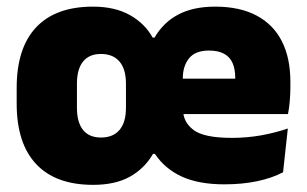

<svg xmlns="http://www.w3.org/2000/svg" viewBox="-20 -528 902 564"><path d="M253.5 15Q143.5 15 86.2 -46Q29 -107 29 -223.5V-270Q29 -387 86.2 -447.8Q143.5 -508.5 253 -508.5Q317.5 -508.5 361.5 -483.8Q405.5 -459 428.5 -417.5H434Q459.5 -462 503.5 -485.2Q547.5 -508.5 612 -508.5Q684.5 -508.5 733.8 -482.2Q783 -456 808 -406.8Q833 -357.5 833 -287.5V-272Q833 -252 831.2 -231.2Q829.5 -210.5 826 -193H667.5Q669.5 -225.5 670.2 -253Q671 -280.5 671 -299Q671 -325.5 663 -343.2Q655 -361 638 -370.2Q621 -379.5 594 -379.5Q553.5 -379.5 535.2 -356.5Q517 -333.5 517 -298.5V-254L518 -235V-204Q518 -169.5 548.5 -146.2Q579 -123 661.5 -123Q704.5 -123 745.8 -130.2Q787 -137.5 825.5 -150.5L811.5 -22Q779.5 -5 735.8 4.2Q692 13.5 639 13.5Q564 13.5 514.2 -9.2Q464.5 -32 435 -76H429.5Q405 -33.5 362 -9.2Q319 15 253.5 15ZM443.5 -193V-297H790.5V-193ZM276.5 -124Q312 -124 331 -146.2Q350 -168.5 350 -211.5V-282Q350 -325 331 -347.2Q312 -369.5 276.5 -369.5Q242 -369.5 224 -347.2Q206 -325 206 -282V-211.5Q206 -168.5 224 -146.2Q242 -124 276.5 -124Z"/></svg>

Font: Anek Bangla ExtraBold
Style: Regular
Weight: 800
Designer: Sulekha Rajkumar (Bangla), Yesha Goshar (Latin)
Foundry: Ek Type
Version: Version 1.003